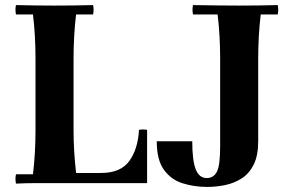

<svg xmlns="http://www.w3.org/2000/svg" viewBox="-20 -722 1147 757"><path d="M43 2Q39 -17 43 -35H110Q115 -76 117.5 -120.5Q120 -165 120 -210V-490Q120 -535 117.5 -579.5Q115 -624 110 -665H43Q39 -684 43 -702Q78 -701 119.5 -700.5Q161 -700 195 -700Q230 -700 271.5 -700.5Q313 -701 347 -702Q351 -684 347 -665H280Q275 -624 272.5 -579.5Q270 -535 270 -490V-210Q270 -165 272.5 -125Q275 -85 280 -40H378Q456 -40 490 -87.5Q524 -135 528 -210Q544 -213 560 -210V0H195Q161 0 119.5 0Q78 0 43 2ZM797 15Q745 15 699.5 0.5Q654 -14 626 -53Q598 -92 598 -165H738Q738 -90 751.5 -55Q765 -20 795 -20Q822 -20 835 -44.5Q848 -69 848 -145V-490Q848 -535 845.5 -579.5Q843 -624 838 -665H741Q737 -684 741 -702Q798 -701 843.5 -700.5Q889 -700 923 -700Q958 -700 999.5 -700.5Q1041 -701 1075 -702Q1079 -684 1075 -665H1008Q1003 -624 1000.5 -579.5Q998 -535 998 -490V-165Q998 -109 980.5 -73.5Q963 -38 933.5 -19Q904 0 868.5 7.5Q833 15 797 15Z"/></svg>

Font: Poltawski Nowy
Style: Bold
Weight: 700
Designer: Adam Pótawski, Mateusz Machalski, Borys Kosmynka, Ania Wieluska
Foundry: Capitalics.wtf
Version: Version 1.001;gftools[0.9.25]